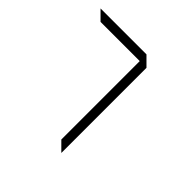

<svg xmlns="http://www.w3.org/2000/svg" viewBox="-176 -865 1034 1034"><g transform="rotate(45 341.5 -348.0)"><path d="M374.8 -698.4H25L76.2 -647.2H374.8V-49.9L426 1.3V-647.2Z"/></g></svg>

Font: Expanse
Style: Expanse
Weight: 400
Designer: Ryan Lin
Version: Version 1.0